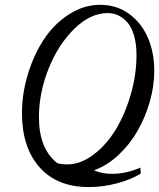

<svg xmlns="http://www.w3.org/2000/svg" viewBox="-20 -696 651 785"><path d="M342.8 68.8Q213.4 68.8 141.6 -12.2Q69.8 -93.3 69.8 -233.4Q69.8 -313.5 94 -392.8Q118.2 -472.2 159.4 -534.9Q200.7 -597.7 261.5 -637Q322.3 -676.3 389.6 -676.3Q457.5 -676.3 508.5 -638.7Q559.6 -601.1 585.2 -540.5Q610.8 -480 610.8 -406.2Q610.8 -344.7 592.5 -280.5Q574.2 -216.3 542.2 -160.6Q510.3 -105 463.9 -61.8Q417.5 -18.6 364.7 0Q393.6 14.6 439 14.6Q496.1 14.6 553.7 -10.7L555.7 13.7Q518.1 37.1 460.2 53Q402.3 68.8 342.8 68.8ZM139.2 -216.8Q139.2 -87.9 214.4 -28.8Q233.9 -23.9 254.9 -23.9Q309.1 -23.9 361.6 -63.2Q414.1 -102.5 452.4 -165Q490.7 -227.5 514.4 -309.1Q538.1 -390.6 538.1 -471.7Q538.1 -517.1 527.8 -551.3Q517.6 -585.4 500.5 -604.7Q483.4 -624 463.1 -633.3Q442.9 -642.6 420.4 -642.6Q349.1 -642.6 283.2 -577.6Q217.3 -512.7 178.2 -414.1Q139.2 -315.4 139.2 -216.8Z"/></svg>

Font: Elstob 14pt
Style: Italic
Weight: 400
Italic angle: -20°
Designer: Peter S. Baker
Version: Version 1.015